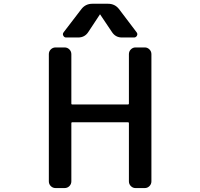

<svg xmlns="http://www.w3.org/2000/svg" viewBox="-20 -1001 1040 1000"><path d="M316.4 -753.9Q331.1 -753.9 341.3 -743.7Q351.6 -733.4 351.6 -718.8V-460.9Q351.6 -457 355.5 -457H646.5Q651.4 -457 651.4 -460.9V-718.8Q651.4 -733.4 661.6 -743.7Q671.9 -753.9 685.5 -753.9H734.4Q748 -753.9 758.3 -743.7Q768.6 -733.4 768.6 -718.8V-56.6Q768.6 -42 758.3 -31.7Q748 -21.5 734.4 -21.5H685.5Q671.9 -21.5 661.6 -31.7Q651.4 -42 651.4 -56.6V-359.4Q651.4 -364.3 646.5 -364.3H355.5Q351.6 -364.3 351.6 -359.4V-56.6Q351.6 -42 341.3 -31.7Q331.1 -21.5 316.4 -21.5H269.5Q254.9 -21.5 244.6 -31.7Q234.4 -42 234.4 -56.6V-718.8Q234.4 -733.4 244.6 -743.7Q254.9 -753.9 269.5 -753.9ZM502.9 -923.8Q502.9 -925.8 501 -925.8Q499 -925.8 499 -923.8L440.4 -835Q421.9 -805.7 386.7 -805.7H324.2Q314.5 -805.7 309.6 -815.4Q307.6 -819.3 307.6 -823.2Q307.6 -828.1 311.5 -833L404.3 -954.1Q425.8 -981.4 460.9 -981.4H543Q578.1 -981.4 599.6 -954.1L691.4 -833Q695.3 -828.1 695.3 -823.2Q695.3 -819.3 693.4 -815.4Q688.5 -805.7 677.7 -805.7H615.2Q581.1 -805.7 562.5 -835Z"/></svg>

Font: Gen Jyuu Gothic L Monospace Medium
Style: Regular
Weight: 500
Designer: [Source Han Sans]
Ryoko NISHIZUKA  (kana & ideographs); Paul D. Hunt (Latin, Greek & Cyrillic); Wenlong ZHANG  (bopomofo
Version: Version 1.002.20150607